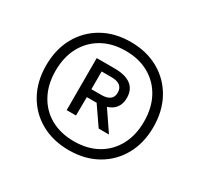

<svg xmlns="http://www.w3.org/2000/svg" viewBox="-133 -915 984 946"><g transform="rotate(30 359.0 -441.5)"><path d="M359 -134Q268.5 -134 199.8 -172.8Q131 -211.5 92.5 -280.8Q54 -350 54 -441Q54 -532 92.5 -601.5Q131 -671 199.8 -710Q268.5 -749 359 -749Q449.5 -749 518.2 -710Q587 -671 625.5 -601.5Q664 -532 664 -441Q664 -350 625.5 -280.8Q587 -211.5 518.2 -172.8Q449.5 -134 359 -134ZM434 -300 359 -409 409.5 -422 492.5 -300ZM359 -184.5Q435 -184.5 491.5 -216.2Q548 -248 579.2 -305.8Q610.5 -363.5 610.5 -441Q610.5 -519 579.2 -576.8Q548 -634.5 491.5 -666.5Q435 -698.5 359 -698.5Q283 -698.5 226.5 -666.5Q170 -634.5 138.8 -576.8Q107.5 -519 107.5 -441Q107.5 -363.5 138.8 -305.8Q170 -248 226.5 -216.2Q283 -184.5 359 -184.5ZM252 -300V-596H353Q416 -596 447.5 -571.5Q479 -547 479 -500Q479 -453.5 447.8 -429.2Q416.5 -405 353 -405H306L305 -300ZM306 -450H362Q427 -450 427 -500Q427 -551 362 -551H306Z"/></g></svg>

Font: Encode Sans SC Condensed Medium
Style: Regular
Weight: 500
Width: 3
Designer: Multiple Designers
Foundry: Impallari Type
Version: Version 3.002